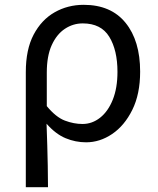

<svg xmlns="http://www.w3.org/2000/svg" viewBox="-20 -577 653 796"><path d="M87 199V-278Q87 -372 119.5 -433.5Q152 -495 206.5 -526Q261 -557 327 -557Q440 -557 500.5 -482.5Q561 -408 561 -280Q561 -187 528.5 -121.5Q496 -56 445 -21.5Q394 13 337 13Q293 13 252 -4Q211 -21 173 -64Q175 -15 176 26.5Q177 68 178 109.5Q179 151 179 199ZM322 -63Q362 -63 395 -89Q428 -115 447.5 -163.5Q467 -212 467 -279Q467 -369 433 -424.5Q399 -480 323 -480Q283 -480 249 -457.5Q215 -435 194.5 -390Q174 -345 174 -276V-137Q212 -91 249 -77Q286 -63 322 -63Z"/></svg>

Font: Chiron Sans HK TT
Style: Regular
Weight: 400
Designer: Ryoko NISHIZUKA 西塚涼子 (kana, bopomofo & ideographs); Paul D. Hunt (Latin, Greek & Cyrillic); Sandoll Communications 산돌커뮤니
Foundry: Adobe
Version: Version 2.022;hotconv 1.0.109;makeotfexe 2.5.65596